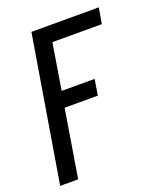

<svg xmlns="http://www.w3.org/2000/svg" viewBox="-136 -619 772 913"><g transform="rotate(-20 250.0 -162.5)"><path d="M10 205 132 -530H473L459 -450H209L171 -217H338L325 -137H157L101 205Z"/></g></svg>

Font: Iosevka Slab Medium Oblique
Style: Regular
Weight: 500
Italic angle: -9°
Monospace: yes
Designer: Belleve Invis
Foundry: Belleve Invis
Version: Version 11.1.1; ttfautohint (v1.8.3)